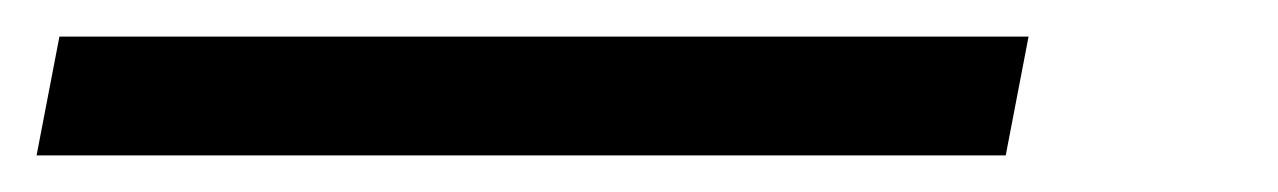

<svg xmlns="http://www.w3.org/2000/svg" viewBox="-59 95 699 105"><path d="M-39 180H491L503.5 115H-26.5Z"/></svg>

Font: Monaspace Krypton Light
Style: Italic
Weight: 300
Italic angle: -11°
Designer: Riley Cran & the Lettermatic Team
Foundry: Lettermatic
Version: Version 1.101 (Monaspace Krypton)